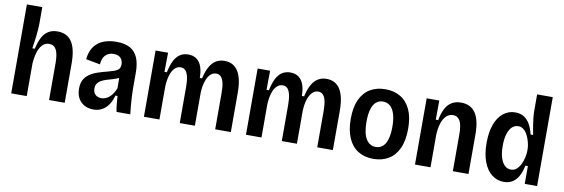

<svg xmlns="http://www.w3.org/2000/svg" viewBox="-53 -1096 4401 1499"><g transform="rotate(10 2147.5 -346.0)"><path d="M63 0V-330V-705H185V-573Q185 -551 183 -527Q181 -503 178.5 -477.5Q176 -452 172 -426.5Q168 -401 164 -375H184Q196 -430 215 -466Q234 -502 264 -520.5Q294 -539 336 -539Q413 -539 450 -482.5Q487 -426 487 -311V0H363V-292Q363 -365 345 -398.5Q327 -432 288 -432Q256 -432 234 -408Q212 -384 200.5 -344.5Q189 -305 186 -257V0Z M715 13Q677 13 646 -3Q615 -19 596.5 -50.5Q578 -82 578 -130Q578 -169 592 -196.5Q606 -224 632 -243Q658 -262 695 -275Q732 -288 778 -299Q808 -307 828.5 -314.5Q849 -322 860.5 -335Q872 -348 872 -372Q872 -402 854 -422Q836 -442 798 -442Q773 -442 752.5 -431Q732 -420 720 -398Q708 -376 706 -343L593 -364Q597 -405 611.5 -437Q626 -469 652.5 -492Q679 -515 717 -527Q755 -539 803 -539Q871 -539 912.5 -515.5Q954 -492 973.5 -445Q993 -398 993 -327V-202Q993 -172 995 -136.5Q997 -101 1000 -65.5Q1003 -30 1007 0H898Q892 -30 889 -60.5Q886 -91 884 -124H867Q856 -82 835.5 -51.5Q815 -21 785 -4Q755 13 715 13ZM762 -85Q779 -85 795 -91.5Q811 -98 825.5 -110.5Q840 -123 852 -141.5Q864 -160 873 -183L872 -288L900 -285Q886 -271 866 -262Q846 -253 823 -246.5Q800 -240 777 -233Q754 -226 736 -216Q718 -206 707 -190.5Q696 -175 696 -150Q696 -119 714.5 -102Q733 -85 762 -85Z M1115 0V-341V-525H1214L1212 -373H1231Q1243 -431 1262 -467.5Q1281 -504 1308.5 -521.5Q1336 -539 1373 -539Q1414 -539 1440.5 -518.5Q1467 -498 1479.5 -461Q1492 -424 1492 -374H1510Q1523 -432 1543.5 -468Q1564 -504 1593 -521.5Q1622 -539 1660 -539Q1696 -539 1723 -524.5Q1750 -510 1768 -481.5Q1786 -453 1795 -410Q1804 -367 1804 -310V0H1680V-290Q1680 -338 1672.5 -369Q1665 -400 1650.5 -415Q1636 -430 1613 -430Q1586 -430 1565.5 -409Q1545 -388 1533 -350Q1521 -312 1519 -262V0H1399V-286Q1399 -335 1391.5 -367Q1384 -399 1369.5 -414.5Q1355 -430 1332 -430Q1304 -430 1283.5 -409Q1263 -388 1251.5 -349.5Q1240 -311 1238 -261V0Z M1924 0V-341V-525H2023L2021 -373H2040Q2052 -431 2071 -467.5Q2090 -504 2117.5 -521.5Q2145 -539 2182 -539Q2223 -539 2249.5 -518.5Q2276 -498 2288.5 -461Q2301 -424 2301 -374H2319Q2332 -432 2352.5 -468Q2373 -504 2402 -521.5Q2431 -539 2469 -539Q2505 -539 2532 -524.5Q2559 -510 2577 -481.5Q2595 -453 2604 -410Q2613 -367 2613 -310V0H2489V-290Q2489 -338 2481.5 -369Q2474 -400 2459.5 -415Q2445 -430 2422 -430Q2395 -430 2374.5 -409Q2354 -388 2342 -350Q2330 -312 2328 -262V0H2208V-286Q2208 -335 2200.5 -367Q2193 -399 2178.5 -414.5Q2164 -430 2141 -430Q2113 -430 2092.5 -409Q2072 -388 2060.5 -349.5Q2049 -311 2047 -261V0Z M2935 13Q2864 13 2813 -19Q2762 -51 2735 -113.5Q2708 -176 2708 -265Q2708 -358 2736.5 -418.5Q2765 -479 2816 -509Q2867 -539 2936 -539Q3005 -539 3056 -508.5Q3107 -478 3135 -417.5Q3163 -357 3163 -266Q3163 -172 3134.5 -110Q3106 -48 3054.5 -17.5Q3003 13 2935 13ZM2938 -82Q2970 -82 2992.5 -101.5Q3015 -121 3027 -160.5Q3039 -200 3039 -258Q3039 -319 3026.5 -359.5Q3014 -400 2990.5 -420.5Q2967 -441 2933 -441Q2902 -441 2879.5 -422Q2857 -403 2845 -364Q2833 -325 2833 -264Q2833 -173 2860.5 -127.5Q2888 -82 2938 -82Z M3264 0V-332V-525H3364L3363 -373H3382Q3393 -431 3413 -467.5Q3433 -504 3463.5 -521.5Q3494 -539 3535 -539Q3612 -539 3650 -483Q3688 -427 3688 -314V0H3564V-295Q3564 -366 3545.5 -399Q3527 -432 3491 -432Q3459 -432 3436 -409Q3413 -386 3401 -346.5Q3389 -307 3387 -257V0Z M3969 13Q3916 13 3874 -19.5Q3832 -52 3808.5 -114.5Q3785 -177 3785 -264Q3785 -350 3807.5 -411Q3830 -472 3871 -504.5Q3912 -537 3965 -537Q4007 -537 4036 -518Q4065 -499 4083.5 -465.5Q4102 -432 4112 -388L4132 -387Q4125 -424 4119.5 -458Q4114 -492 4111 -521.5Q4108 -551 4108 -571V-705H4232V-262V0H4134V-141H4114Q4106 -97 4088 -62Q4070 -27 4041 -7Q4012 13 3969 13ZM4007 -91Q4033 -91 4052 -107.5Q4071 -124 4083.5 -149.5Q4096 -175 4102.5 -203.5Q4109 -232 4109 -256V-271Q4109 -287 4105 -308.5Q4101 -330 4093 -352Q4085 -374 4073.5 -393Q4062 -412 4045 -423.5Q4028 -435 4007 -435Q3979 -435 3958 -415.5Q3937 -396 3925 -357.5Q3913 -319 3913 -263Q3913 -206 3925.5 -167.5Q3938 -129 3959 -110Q3980 -91 4007 -91Z"/></g></svg>

Font: Bricolage Grotesque SemiCondensed SemiBold
Style: Regular
Weight: 600
Width: 4
Designer: Mathieu Triay
Foundry: Atelier Triay
Version: Version 1.001;gftools[0.9.33.dev8+g029e19f]